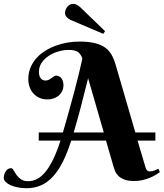

<svg xmlns="http://www.w3.org/2000/svg" viewBox="-100 -950 866 1016"><path d="M460.9 -206.1H276.9Q256.3 -141.6 232.7 -94.2Q209 -46.9 180.2 -15.6Q151.4 15.6 116.9 30.8Q82.5 45.9 40 45.9Q16.6 45.9 -5.1 41.7Q-26.9 37.6 -43.5 30.3Q-60.1 22.9 -70.1 12.9Q-80.1 2.9 -80.1 -8.8Q-80.1 -17.6 -77.4 -26.6Q-74.7 -35.6 -69.8 -43.2Q-64.9 -50.8 -57.9 -55.4Q-50.8 -60.1 -42 -60.1Q-34.2 -60.1 -28.3 -49.3Q-22.5 -38.6 -13.4 -25.6Q-4.4 -12.7 9.8 -2Q23.9 8.8 48.8 8.8Q74.2 8.8 97.2 -3.4Q120.1 -15.6 141.4 -41.7Q162.6 -67.9 182.1 -108.4Q201.7 -148.9 220.2 -206.1H105V-249H232.9Q249 -303.7 264.4 -359.4Q279.8 -415 293.5 -466.3Q307.1 -517.6 317.9 -562.3Q328.6 -606.9 335.9 -640.1Q326.2 -667.5 309.3 -676.8Q292.5 -686 264.2 -686Q237.8 -686 209.7 -678Q181.6 -669.9 158.7 -655Q135.7 -640.1 120.8 -618.4Q106 -596.7 106 -569.8Q106 -554.2 110.1 -544.9Q114.3 -535.6 119.9 -531Q125.5 -526.4 130.9 -525.1Q136.2 -523.9 139.2 -523.9Q150.9 -523.9 158.9 -528.1Q167 -532.2 173.1 -536.9Q179.2 -541.5 185.1 -545.7Q190.9 -549.8 198.2 -549.8Q203.6 -549.8 210.2 -547.1Q216.8 -544.4 222.4 -538.6Q228 -532.7 231.9 -523.2Q235.8 -513.7 235.8 -500Q235.8 -480.5 228.3 -466.3Q220.7 -452.1 208.7 -442.6Q196.8 -433.1 181.4 -428.5Q166 -423.8 150.9 -423.8Q127.4 -423.8 108.6 -432.4Q89.8 -440.9 76.7 -455.6Q63.5 -470.2 56.6 -489.7Q49.8 -509.3 49.8 -530.8Q49.8 -563 60.5 -590.1Q71.3 -617.2 90.3 -639.4Q109.4 -661.6 135.3 -678.5Q161.1 -695.3 191.2 -706.8Q221.2 -718.3 253.9 -724.1Q286.6 -730 319.8 -730Q366.7 -730 399.2 -722.4Q431.6 -714.8 453.6 -700Q475.6 -685.1 489 -662.4Q502.4 -639.6 511.2 -609.9L616.2 -249H722.2V-206.1H627.9L666 -78.1Q668 -70.8 669.9 -64.5Q671.9 -58.1 674.6 -53.5Q677.2 -48.8 681.4 -45.9Q685.5 -43 691.9 -43Q705.6 -43 717.3 -47.6Q729 -52.2 737.8 -57.1L746.1 -39.1Q737.3 -32.7 723.9 -24.7Q710.4 -16.6 693.1 -9.3Q675.8 -2 654.8 2.9Q633.8 7.8 609.9 7.8Q576.7 7.8 556.4 -0.5Q536.1 -8.8 524.7 -21Q513.2 -33.2 508.1 -46.9Q502.9 -60.5 500 -70.8ZM366.2 -536.1Q346.2 -454.6 327.4 -382.8Q308.6 -311 290 -249H449.2ZM446.3 -771 272.9 -844.7Q261.2 -850.1 252.7 -859.6Q244.1 -869.1 244.1 -881.8Q244.1 -890.6 247.6 -899.2Q251 -907.7 256.8 -914.6Q262.7 -921.4 270.5 -925.5Q278.3 -929.7 287.1 -929.7Q296.4 -929.7 305.7 -925Q314.9 -920.4 323.2 -913.1L456.1 -784.7Z"/></svg>

Font: Berkshire Swash
Style: Regular
Weight: 400
Designer: Astigmatic (AOETI)
Foundry: Astigmatic (AOETI)
Version: Version 1.001